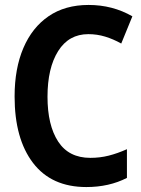

<svg xmlns="http://www.w3.org/2000/svg" viewBox="-20 -746 570 776"><path d="M329 10Q188 10 113.5 -87.5Q39 -185 39 -356Q39 -469 74.5 -552Q110 -635 176.5 -680.5Q243 -726 338 -726Q435 -726 515 -680L470 -570Q438 -588 405 -598Q372 -608 337 -608Q258 -608 215 -539.5Q172 -471 172 -355Q172 -240 215 -174Q258 -108 345 -108Q384 -108 419.5 -117Q455 -126 493 -143V-27Q421 10 329 10Z"/></svg>

Font: Noto Sans Mono Condensed
Style: Bold
Weight: 700
Width: 3
Designer: Monotype Design Team
Foundry: Monotype Imaging Inc.
Version: Version 2.014